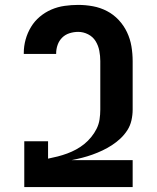

<svg xmlns="http://www.w3.org/2000/svg" viewBox="-20 -763 640 783"><path d="M79 0V-187H176V-116Q196 -120 215.5 -125Q235 -130 254 -137Q273 -144 290.5 -153.5Q308 -163 323.5 -175.5Q339 -188 352 -204Q365 -220 374 -238Q383 -256 386 -276Q389 -296 389 -316V-514Q389 -535 385 -556Q381 -577 370 -595Q359 -613 339.5 -623Q320 -633 299 -633Q281 -633 263.5 -627.5Q246 -622 233.5 -609.5Q221 -597 215 -580Q209 -563 209 -545V-543H77V-547Q77 -575 84.5 -602Q92 -629 106.5 -653Q121 -677 142.5 -695Q164 -713 189.5 -724Q215 -735 243 -739Q271 -743 299 -743Q329 -743 359 -737.5Q389 -732 416 -718Q443 -704 464 -681.5Q485 -659 498 -631.5Q511 -604 516 -574Q521 -544 521 -514V-316Q521 -294 516 -272Q511 -250 499 -231.5Q487 -213 471 -198Q455 -183 436.5 -171Q418 -159 398 -149.5Q378 -140 357 -132.5Q336 -125 314.5 -119.5Q293 -114 272 -110H521V0Z"/></svg>

Font: Iosevka Extrabold Extended
Style: Regular
Weight: 800
Width: 7
Monospace: yes
Designer: Belleve Invis
Foundry: Belleve Invis
Version: Version 32.5.0; ttfautohint (v1.8.4)